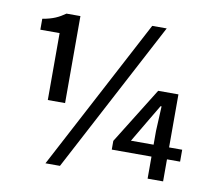

<svg xmlns="http://www.w3.org/2000/svg" viewBox="-83 -844 1053 952"><g transform="rotate(10 444.0 -368.5)"><path d="M249 -298V-736H179C146 -713 118 -699 65 -690V-635H162V-298ZM608 -750 205 13H278L681 -750ZM603 -171 665 -276 718 -365H723L717 -240V-171ZM861 -171H795V-438H693L517 -155V-111H717V0H795V-111H861Z"/></g></svg>

Font: Noto Sans CJK KR Medium
Style: Regular
Weight: 500
Designer: Ryoko NISHIZUKA (kana & ideographs); Paul D. Hunt (Latin, Greek & Cyrillic); Wenlong ZHANG (bopomofo); Sandoll Communica
Foundry: Adobe Systems Incorporated
Version: Version 1.004;PS 1.004;hotconv 1.0.82;makeotf.lib2.5.63406